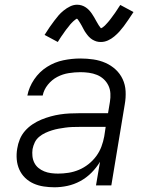

<svg xmlns="http://www.w3.org/2000/svg" viewBox="-20 -786 640 814"><path d="M211 8Q188 8 165 4.5Q142 1 122 -8Q102 -17 86.5 -32Q71 -47 62 -67Q53 -87 51 -110Q49 -133 53 -156Q56 -176 64 -195.5Q72 -215 86 -231Q100 -247 118 -259Q136 -271 155.5 -279Q175 -287 195 -292.5Q215 -298 235 -301Q255 -304 275 -305Q295 -306 315 -306H438L446 -354Q449 -372 448 -390Q447 -408 439.5 -423.5Q432 -439 419.5 -450.5Q407 -462 391 -468.5Q375 -475 357 -477.5Q339 -480 321 -480Q297 -480 271.5 -476Q246 -472 223 -460Q200 -448 183 -427Q166 -406 161 -381H96Q103 -417 125 -449.5Q147 -482 179.5 -502.5Q212 -523 248.5 -530.5Q285 -538 321 -538Q349 -538 376 -534Q403 -530 427 -519.5Q451 -509 470 -491.5Q489 -474 500 -450.5Q511 -427 512.5 -399.5Q514 -372 509 -344L452 0H387L404 -100Q389 -75 367.5 -53.5Q346 -32 320 -18Q294 -4 266 2Q238 8 211 8ZM226 -50Q248 -50 270.5 -53.5Q293 -57 314.5 -66Q336 -75 355 -90Q374 -105 388 -124Q402 -143 410 -164.5Q418 -186 422 -208L428 -248H315Q301 -248 286.5 -247.5Q272 -247 257.5 -245Q243 -243 229 -240.5Q215 -238 200.5 -233.5Q186 -229 172 -222.5Q158 -216 146 -206Q134 -196 127.5 -182.5Q121 -169 118 -154Q116 -139 117.5 -124Q119 -109 125.5 -96Q132 -83 143 -74Q154 -65 167.5 -59.5Q181 -54 196 -52Q211 -50 226 -50ZM408 -608Q403 -608 398 -608.5Q393 -609 388.5 -610.5Q384 -612 379.5 -614Q375 -616 371 -618.5Q367 -621 363.5 -624Q360 -627 357 -630Q354 -633 351 -637Q348 -641 345 -645Q342 -649 339.5 -653Q337 -657 335 -661Q333 -665 331 -668.5Q329 -672 326.5 -677Q324 -682 321 -686.5Q318 -691 316 -694.5Q314 -698 311 -702Q308 -706 306 -707Q304 -706 299.5 -703Q295 -700 290.5 -695.5Q286 -691 283 -688Q280 -685 277.5 -682Q275 -679 272.5 -675.5Q270 -672 267 -668.5Q264 -665 260.5 -660.5Q257 -656 254 -651.5Q251 -647 247.5 -642Q244 -637 240 -631.5Q236 -626 232.5 -620Q229 -614 225 -608L169 -638Q180 -656 190.5 -671Q201 -686 210.5 -698.5Q220 -711 228.5 -721Q237 -731 250 -741.5Q263 -752 277.5 -759Q292 -766 307 -766Q317 -766 326.5 -763Q336 -760 344 -754.5Q352 -749 358 -742.5Q364 -736 369.5 -728Q375 -720 379 -713Q383 -706 388.5 -696Q394 -686 398.5 -679Q403 -672 408 -666Q411 -667 415.5 -670Q420 -673 424.5 -677.5Q429 -682 431.5 -685Q434 -688 437 -691Q440 -694 442.5 -697.5Q445 -701 448 -704.5Q451 -708 454 -712.5Q457 -717 460.5 -721.5Q464 -726 467.5 -731Q471 -736 474.5 -741.5Q478 -747 482 -753Q486 -759 490 -765L546 -735Q534 -717 524 -702Q514 -687 504.5 -674.5Q495 -662 486 -652Q477 -642 464.5 -631.5Q452 -621 437.5 -614.5Q423 -608 408 -608Z"/></svg>

Font: Iosevka Curly LtExObl
Style: Regular
Weight: 300
Width: 7
Italic angle: -9°
Monospace: yes
Designer: Belleve Invis
Foundry: Belleve Invis
Version: Version 11.1.0; ttfautohint (v1.8.3)